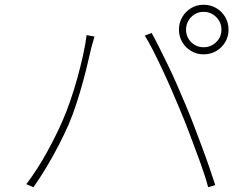

<svg xmlns="http://www.w3.org/2000/svg" viewBox="-20 -800 1040 809"><path d="M764 -675Q764 -644 785.5 -622.5Q807 -601 838 -601Q869 -601 891 -622.5Q913 -644 913 -675Q913 -706 891 -728Q869 -750 838 -750Q807 -750 785.5 -728Q764 -706 764 -675ZM734 -675Q734 -704 748 -728Q762 -752 785.5 -766Q809 -780 838 -780Q867 -780 891 -766Q915 -752 929 -728Q943 -704 943 -675Q943 -646 929 -622.5Q915 -599 891 -585Q867 -571 838 -571Q809 -571 785.5 -585Q762 -599 748 -622.5Q734 -646 734 -675ZM243 -290Q259 -326 275 -372Q291 -418 305 -468Q319 -518 329.5 -565.5Q340 -613 345 -652L378 -646Q376 -638 374 -631.5Q372 -625 370 -617.5Q368 -610 365 -600Q360 -580 351.5 -542.5Q343 -505 330.5 -459Q318 -413 302.5 -365Q287 -317 269 -275Q250 -232 227 -187.5Q204 -143 177.5 -98.5Q151 -54 121 -11L91 -24Q139 -88 178.5 -160Q218 -232 243 -290ZM735 -346Q719 -384 701 -425.5Q683 -467 663.5 -508.5Q644 -550 625.5 -586.5Q607 -623 590 -650L619 -661Q633 -636 650.5 -601Q668 -566 687.5 -526Q707 -486 726 -442.5Q745 -399 763 -356Q780 -316 797.5 -270Q815 -224 832 -178.5Q849 -133 863 -92Q877 -51 887 -20L857 -11Q846 -54 825 -112Q804 -170 780.5 -232Q757 -294 735 -346Z"/></svg>

Font: Noto Sans SC Thin
Style: Regular
Weight: 100
Designer: Ryoko NISHIZUKA 西塚涼子 (kana, bopomofo & ideographs); Paul D. Hunt (Latin, Greek & Cyrillic); Sandoll Communications 산돌커뮤니
Foundry: Adobe
Version: Version 2.004-H2;hotconv 1.0.118;makeotfexe 2.5.65603